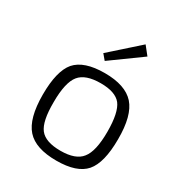

<svg xmlns="http://www.w3.org/2000/svg" viewBox="-174 -845 911 976"><g transform="rotate(30 281.0 -357.5)"><path d="M259 -550 233 -581 397 -727 436 -678ZM465 -438Q518 -378 517 -239Q517 -101 468 -44Q419 12 299 12Q177 12 125 -46Q72 -105 72 -245Q72 -383 120 -440Q170 -497 291 -497Q412 -497 465 -438ZM175 -399Q139 -355 139 -239Q138 -126 171 -84Q204 -42 292 -42Q381 -42 415 -86Q451 -130 451 -245Q451 -358 418 -401Q385 -442 299 -442Q210 -442 175 -399Z"/></g></svg>

Font: Taylor Sans Light
Style: Regular
Weight: 300
Italic angle: -8°
Designer: Natanael Gama
Version: Version 1.001 September 8, 2015